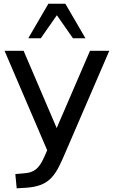

<svg xmlns="http://www.w3.org/2000/svg" viewBox="-20 -811 607 1027"><path d="M224.6 10.7C196.8 75.7 175.8 110.8 111.8 115.7L62 120.1L69.3 196.3L117.7 193.4C252.4 185.1 279.8 121.6 332.5 -1.5L564.5 -539.1H461.4L283.2 -126L106.4 -539.1H4.4L232.4 -7.3ZM198.2 -606.4 284.2 -729.5 370.1 -606.4H437L329.6 -791H238.8L131.3 -606.4Z"/></svg>

Font: Winston
Style: Regular
Weight: 400
Designer: Vernon Adams, Kim Jin-seong, David Berlow, Cristiano Sobral
Foundry: The Winston Project Authors
Version: Version 3.004